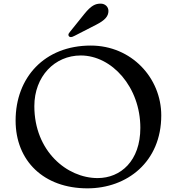

<svg xmlns="http://www.w3.org/2000/svg" viewBox="-20 -1009 958 1040"><path d="M64.5 -356C64.5 -137.2 217.3 11.2 453.6 11.2C668 11.2 853.5 -131.8 853.5 -383.8C853.5 -587.4 691.9 -762.2 471.7 -762.2C220.7 -762.2 64.5 -588.9 64.5 -356ZM166 -434.1C166 -595.2 276.4 -708.5 417.5 -708.5C585.9 -708.5 740.2 -537.6 740.2 -316.4C740.2 -137.2 633.3 -44.4 508.8 -44.4C342.3 -44.4 166 -190.9 166 -434.1ZM363.8 -808.1C368.7 -808.1 373.5 -809.6 384.8 -815.4L501 -875C548.8 -899.4 567.4 -920.9 567.4 -949.7C567.4 -973.1 548.3 -989.3 525.4 -989.3C497.1 -989.3 474.6 -980 437 -933.6L358.9 -836.4C353 -829.6 350.6 -825.2 350.6 -820.3C350.6 -814.9 354.5 -808.1 363.8 -808.1Z"/></svg>

Font: Stoke
Style: Light
Weight: 300
Designer: Nicole Fally
Foundry: Nicole Fally
Version: Version 1.001